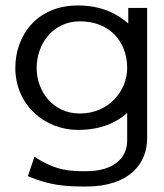

<svg xmlns="http://www.w3.org/2000/svg" viewBox="-20 -493 599 702"><path d="M36 -245C36 -108 145 -18 265 -18C349 -18 406 -45 445 -80V20C445 92 387 133 295 133C234 133 183 131 106 80L82 151C163 186 224 189 295 189C453 189 518 105 518 13V-464H449V-407C409 -443 350 -473 265 -473C111 -473 36 -359 36 -245ZM114 -244C114 -334 175 -415 272 -415C380 -415 445 -342 445 -244C445 -162 379 -78 272 -78C171 -78 114 -162 114 -244Z"/></svg>

Font: Charger Sport
Style: DfExt
Weight: 400
Designer: Jasper
Foundry: Cannot Into Space Fonts
Version: Version 1.1